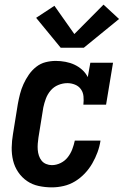

<svg xmlns="http://www.w3.org/2000/svg" viewBox="-20 -801 540 829"><path d="M204 8Q175 8 147 2Q119 -4 96.5 -19.5Q74 -35 58.5 -58Q43 -81 36.5 -108Q30 -135 30.5 -164Q31 -193 36 -222L57 -352Q61 -374 66.5 -395.5Q72 -417 81.5 -438Q91 -459 104.5 -478.5Q118 -498 136.5 -512.5Q155 -527 177 -532.5Q199 -538 221 -538Q242 -538 263 -534Q284 -530 302 -521.5Q320 -513 335 -499.5Q350 -486 359 -468L370 -530H468L438 -349H340Q342 -367 340.5 -384.5Q339 -402 329.5 -415.5Q320 -429 304 -435.5Q288 -442 271 -442Q251 -442 231.5 -434Q212 -426 198.5 -410Q185 -394 178 -375Q171 -356 167 -337L146 -207Q144 -194 143 -180.5Q142 -167 143 -154Q144 -141 148 -129Q152 -117 159.5 -107.5Q167 -98 179 -93Q191 -88 204 -88Q223 -88 241.5 -97Q260 -106 272.5 -122Q285 -138 292 -156.5Q299 -175 303 -194H414Q410 -168 401 -143.5Q392 -119 378.5 -95.5Q365 -72 346 -52Q327 -32 304 -18Q281 -4 255 2Q229 8 204 8ZM242 -595 136 -724 215 -776 301 -654 427 -781 494 -719 342 -595Z"/></svg>

Font: Iosevka Slab Oblique
Style: Bold
Weight: 700
Italic angle: -9°
Monospace: yes
Designer: Belleve Invis
Foundry: Belleve Invis
Version: Version 11.1.1; ttfautohint (v1.8.3)